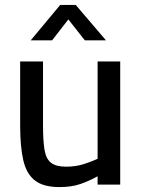

<svg xmlns="http://www.w3.org/2000/svg" viewBox="-20 -751 577 781"><path d="M222 10Q157 10 122.5 -16.5Q88 -43 75 -98Q62 -153 62 -240V-501H155V-241Q155 -179 161 -142Q167 -105 187.5 -89Q208 -73 249 -73Q289 -73 322.5 -84Q356 -95 377 -105V-501H469V0H377V-34Q345 -16 308.5 -3Q272 10 222 10ZM105 -587 225 -731H288L411 -587H325L258 -672L192 -587Z"/></svg>

Font: Cairo Play SemiBold
Style: Regular
Weight: 600
Designer: Mohamed Gaber, Accademia di Belle Arti di Urbino
Foundry: Kief Type Foundry, Accademia di Belle Arti di Urbino
Version: Version 3.130;gftools[0.9.24]